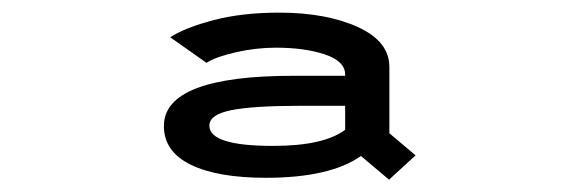

<svg xmlns="http://www.w3.org/2000/svg" viewBox="-20 -726 890 304"><path d="M596 -441.5 551.5 -479Q502.5 -444.5 401 -444.5Q324.5 -444.5 282 -465.2Q239.5 -486 239.5 -526.5Q239.5 -606 445 -606H526.5V-608Q526.5 -629 494.5 -639.8Q462.5 -650.5 417 -650.5Q385 -650.5 353.2 -643.2Q321.5 -636 307 -626.5L249.5 -667Q273.5 -682.5 318.5 -694.2Q363.5 -706 422 -706Q496.5 -706 546.5 -683.2Q596.5 -660.5 596.5 -620V-515L638 -480ZM412.5 -495Q492.5 -495 526.5 -520.5V-558.5H456.5Q380.5 -558.5 346 -551.5Q311.5 -544.5 311.5 -527Q311.5 -495 412.5 -495Z"/></svg>

Font: League Mono Wide Medium
Style: Regular
Weight: 500
Width: 8
Designer: Tyler Finck
Foundry: The League of Moveable Type / Tyler Finck
Version: Version 2.210